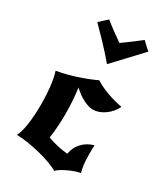

<svg xmlns="http://www.w3.org/2000/svg" viewBox="-200 -863 847 979"><g transform="rotate(30 224.0 -373.5)"><path d="M287 31Q269 20 238 8.5Q207 -3 170.5 -12Q134 -21 97 -27Q60 -33 30 -33Q37 -43 42.5 -63Q48 -83 52 -109.5Q56 -136 58 -167Q60 -198 60 -231Q60 -285 54.5 -332.5Q49 -380 38 -415Q92 -424 149 -442.5Q206 -461 255 -484Q288 -463 332 -447Q376 -431 421 -423Q402 -385 368.5 -361.5Q335 -338 300 -338Q277 -338 245 -354Q213 -370 182 -399Q187 -361 189.5 -323.5Q192 -286 192 -248Q192 -215 189.5 -175.5Q187 -136 182 -105Q204 -96 238.5 -88Q273 -80 301 -78Q307 -116 332.5 -144.5Q358 -173 400 -185Q399 -177 399 -163Q399 -149 399 -129Q399 -91 402.5 -68Q406 -45 411 -28Q395 -25 376.5 -18.5Q358 -12 340.5 -3.5Q323 5 308.5 14Q294 23 287 31ZM399 -736Q385 -721 349.5 -683Q314 -645 248 -575Q210 -620 171.5 -660.5Q133 -701 98 -736Q113 -749 120.5 -756.5Q128 -764 144 -778Q167 -759 195 -738.5Q223 -718 249 -700Q274 -718 301.5 -738.5Q329 -759 353 -778Q368 -764 376 -756Q384 -748 399 -736Z"/></g></svg>

Font: New Rocker
Style: Regular
Weight: 400
Designer: Pablo Impallari, Brenda Gallo, Rodrigo Fuenzalida
Foundry: Pablo Impallari, Brenda Gallo, Rodrigo Fuenzalida
Version: Version 1.000; ttfautohint (v0.93) -l 8 -r 50 -G 200 -x 14 -